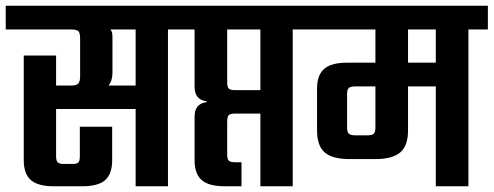

<svg xmlns="http://www.w3.org/2000/svg" viewBox="-40 -651 1725 671"><path d="M616 -631V-548H547V0H434V-270H156V-105Q156 -89 162 -83.5Q168 -78 184 -78H214Q229 -78 234 -83.5Q239 -89 239 -105V-208H352V-91Q352 -44 328 -22Q304 0 247 0H149Q92 0 67.5 -22Q43 -44 43 -91V-457H156V-352H208Q227 -352 233.5 -359Q240 -366 240 -385V-516Q240 -536 234 -542Q228 -548 208 -548H-20V-631ZM434 -352V-548H346Q353 -540 353 -522V-397Q353 -368 339 -352Z M1051 -631V-548H983V0H870V-254H781Q765 -254 759.5 -248.5Q754 -243 754 -226V-111Q754 -95 759.5 -89.5Q765 -84 781 -84H804V0H746Q689 0 664.5 -22Q640 -44 640 -91V-243Q640 -289 682 -294V-297Q640 -302 640 -348V-548H576V-631ZM870 -336V-548H754V-364Q754 -347 759.5 -341.5Q765 -336 781 -336Z M1665 -631V-548H1597V0H1483V-349H1386V-195Q1386 -142 1359 -118.5Q1332 -95 1271 -95H1183Q1121 -95 1094.5 -118.5Q1068 -142 1068 -195V-341Q1068 -388 1092.5 -410Q1117 -432 1174 -432H1272V-548H1015V-631ZM1272 -205V-349H1201Q1185 -349 1179 -343.5Q1173 -338 1173 -323V-205Q1173 -189 1179.5 -183.5Q1186 -178 1202 -178H1244Q1260 -178 1266 -183.5Q1272 -189 1272 -205ZM1483 -432V-548H1386V-432Z"/></svg>

Font: Teko Medium
Style: Regular
Weight: 500
Designer: Manushi Parikh, Jonny Pinhorn
Foundry: Indian Type Foundry
Version: Version 1.106;PS 1.0;hotconv 1.0.78;makeotf.lib2.5.61930; tt